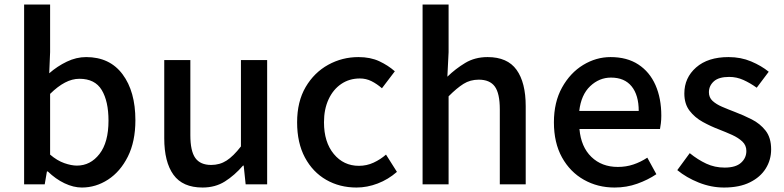

<svg xmlns="http://www.w3.org/2000/svg" viewBox="-20 -817 3473 851"><path d="M342.8 14.2Q305.7 14.2 266.1 -4.6Q226.6 -23.4 191.9 -57.1H188L178.2 0H86.9V-796.9H202.1V-585.9L198.2 -492.2Q233.9 -523.4 276.1 -543.7Q318.4 -564 361.8 -564Q466.3 -564 523.2 -487.8Q580.1 -411.6 580.1 -284.2Q580.1 -189.5 546.6 -122.8Q513.2 -56.2 459 -21Q404.8 14.2 342.8 14.2ZM320.8 -83Q380.9 -83 420.9 -134.5Q460.9 -186 460.9 -282.2Q460.9 -368.2 430.9 -418Q400.9 -467.8 332 -467.8Q299.8 -467.8 267.8 -450.9Q235.8 -434.1 202.1 -400.9V-131.8Q233.4 -105 264.9 -94Q296.4 -83 320.8 -83Z M877.9 14.2Q789.6 14.2 748.8 -42.5Q708 -99.1 708 -204.1V-550.8H823.7V-217.8Q823.7 -147.5 845.7 -116.7Q867.7 -85.9 916 -85.9Q954.1 -85.9 984.1 -105.2Q1014.2 -124.5 1047.9 -168V-550.8H1164.1V0H1068.8L1060.1 -83H1057.1Q1019.5 -39.6 976.8 -12.7Q934.1 14.2 877.9 14.2Z M1560.1 14.2Q1485.4 14.2 1425.8 -20Q1366.2 -54.2 1331.5 -118.9Q1296.9 -183.6 1296.9 -274.9Q1296.9 -366.7 1334.7 -431.2Q1372.6 -495.6 1434.6 -529.8Q1496.6 -564 1568.8 -564Q1621.6 -564 1660.9 -545.7Q1700.2 -527.3 1730 -501L1672.9 -425.8Q1650.4 -445.3 1626.5 -457.3Q1602.5 -469.2 1575.2 -469.2Q1528.3 -469.2 1492.4 -444.8Q1456.5 -420.4 1436.3 -376.7Q1416 -333 1416 -274.9Q1416 -187 1459.5 -134.5Q1502.9 -82 1570.8 -82Q1605.5 -82 1636 -96.2Q1666.5 -110.4 1690.9 -131.8L1739.3 -55.2Q1700.7 -21.5 1654.1 -3.7Q1607.4 14.2 1560.1 14.2Z M1853 0V-796.9H1968.3V-585.9L1962.9 -477.1Q1999 -512.2 2042 -538.1Q2085 -564 2141.1 -564Q2229 -564 2269.5 -507.6Q2310.1 -451.2 2310.1 -346.2V0H2195.3V-332Q2195.3 -403.3 2173.1 -433.6Q2150.9 -463.9 2102.1 -463.9Q2064 -463.9 2034.4 -445.3Q2004.9 -426.8 1968.3 -390.1V0Z M2704.1 14.2Q2628.9 14.2 2567.9 -20.3Q2506.8 -54.7 2470.9 -119.4Q2435.1 -184.1 2435.1 -274.9Q2435.1 -364.3 2471.2 -429.2Q2507.3 -494.1 2564.7 -529.1Q2622.1 -564 2686 -564Q2759.3 -564 2809.3 -531.2Q2859.4 -498.5 2885.3 -439.9Q2911.1 -381.3 2911.1 -304.2Q2911.1 -286.6 2909.2 -271Q2907.2 -255.4 2905.3 -245.1H2548.3Q2555.2 -166 2601.1 -121.6Q2647 -77.1 2718.3 -77.1Q2754.9 -77.1 2787.1 -87.9Q2819.3 -98.6 2849.1 -118.2L2889.2 -44.9Q2851.6 -19.5 2804.4 -2.7Q2757.3 14.2 2704.1 14.2ZM2547.4 -325.2H2811Q2811 -395.5 2779.5 -434.3Q2748 -473.1 2688 -473.1Q2636.2 -473.1 2595.9 -435.1Q2555.7 -397 2547.4 -325.2Z M3189 14.2Q3132.3 14.2 3077.1 -7.8Q3022 -29.8 2981.9 -63L3037.1 -138.2Q3073.2 -108.9 3110.6 -91.6Q3147.9 -74.2 3191.9 -74.2Q3240.7 -74.2 3264.4 -95.5Q3288.1 -116.7 3288.1 -147.9Q3288.1 -172.9 3270.3 -189.7Q3252.4 -206.5 3224.9 -219Q3197.3 -231.4 3167 -243.2Q3130.9 -256.8 3095.2 -276.4Q3059.6 -295.9 3036.4 -326.2Q3013.2 -356.4 3013.2 -402.8Q3013.2 -472.2 3065.4 -518.1Q3117.7 -564 3209 -564Q3263.7 -564 3309.3 -544.7Q3355 -525.4 3387.2 -499L3334 -428.2Q3304.7 -449.2 3274.9 -462.6Q3245.1 -476.1 3211.9 -476.1Q3165.5 -476.1 3143.8 -456.3Q3122.1 -436.5 3122.1 -408.2Q3122.1 -384.8 3138.2 -369.9Q3154.3 -355 3180.4 -343.8Q3206.5 -332.5 3237.3 -320.8Q3274.9 -306.6 3312 -287.8Q3349.1 -269 3373.5 -237.8Q3397.9 -206.5 3397.9 -154.8Q3397.9 -108.4 3374 -70.1Q3350.1 -31.7 3303.7 -8.8Q3257.3 14.2 3189 14.2Z"/></svg>

Font: Source Han Sans CN Medium
Style: Regular
Weight: 500
Designer: Ryoko NISHIZUKA  (kana, bopomofo & ideographs); Paul D. Hunt (Latin, Greek & Cyrillic); Sandoll Communications , Soo-you
Foundry: Adobe
Version: Version 2.004;hotconv 1.0.118;makeotfexe 2.5.65603